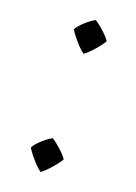

<svg xmlns="http://www.w3.org/2000/svg" viewBox="-105 -532 421 594"><g transform="rotate(20 106.0 -235.0)"><path d="M160 -46Q153 -33 135.5 -13Q118 7 106 15Q94 7 76.5 -13Q59 -33 52 -46Q58 -58 75 -73.5Q92 -89 106 -96Q119 -88 136 -72.5Q153 -57 160 -46ZM160 -435Q153 -422 135.5 -402Q118 -382 106 -374Q94 -382 76.5 -402Q59 -422 52 -435Q58 -447 75 -462.5Q92 -478 106 -485Q119 -477 136 -461.5Q153 -446 160 -435Z"/></g></svg>

Font: Almendra
Style: Regular
Weight: 400
Designer: Ana Sanfelippo
Foundry: Ana Sanfelippo
Version: Version 1.004